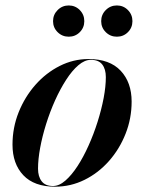

<svg xmlns="http://www.w3.org/2000/svg" viewBox="-20 -692 546 722"><path d="M187.5 10Q108.5 10 67.8 -33Q27 -76 27 -148Q27 -212 50.2 -270Q73.5 -328 113.2 -373Q153 -418 204.5 -444Q256 -470 313 -470Q392.5 -470 433.8 -426Q475 -382 475 -310Q475 -246.5 452.2 -189Q429.5 -131.5 389.8 -86.5Q350 -41.5 298 -15.8Q246 10 187.5 10ZM179.5 7.5Q202.5 7.5 226 -13Q249.5 -33.5 271.8 -67.8Q294 -102 313.2 -145Q332.5 -188 347 -234Q361.5 -280 369.8 -323.5Q378 -367 378 -402Q378 -432 364.5 -449.5Q351 -467 321.5 -467Q298.5 -467 274.8 -446.8Q251 -426.5 228.8 -392Q206.5 -357.5 187.2 -314.8Q168 -272 153.5 -225.8Q139 -179.5 131 -136.2Q123 -93 123 -57.5Q123 -28 136.8 -10.2Q150.5 7.5 179.5 7.5ZM419.5 -554Q395 -554 377.8 -571Q360.5 -588 360.5 -612.5Q360.5 -637 377.8 -654.2Q395 -671.5 419.5 -671.5Q444 -671.5 461 -654.2Q478 -637 478 -612.5Q478 -588 461 -571Q444 -554 419.5 -554ZM238.5 -554Q214 -554 196.8 -571Q179.5 -588 179.5 -612.5Q179.5 -637 196.8 -654.2Q214 -671.5 238.5 -671.5Q263 -671.5 280 -654.2Q297 -637 297 -612.5Q297 -588 280 -571Q263 -554 238.5 -554Z"/></svg>

Font: Bodoni Moda 72pt SemiBold
Style: Italic
Weight: 600
Italic angle: -13°
Designer: Owen Earl
Foundry: indestructible type
Version: Version 2.004